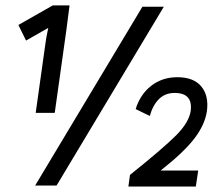

<svg xmlns="http://www.w3.org/2000/svg" viewBox="-20 -685 823 709"><path d="M225.1 -574.2 182.1 -268.1H111.8L147 -519Q149.4 -541 158.2 -582L76.2 -535.2L47.9 -592.8L174.8 -665H236.8ZM109.9 0 505.9 -660.2H585L189 0ZM454.1 3.9 460 -39.1Q583 -137.7 630.4 -185.3Q677.7 -232.9 684.1 -274.9Q692.9 -341.8 625 -341.8Q589.4 -341.8 566.7 -318.8Q543.9 -295.9 533.2 -256.8L481 -282.2Q497.1 -335.4 537.8 -367.7Q578.6 -399.9 634.8 -399.9Q694.8 -399.9 723.1 -366Q751.5 -332 744.1 -274.9Q736.8 -224.6 698 -173.8Q659.2 -123 573.2 -55.2H606.9H711.9L703.1 3.9Z"/></svg>

Font: Human Sans
Style: Italic
Weight: 400
Italic angle: -8°
Designer: Tim Radville
Foundry: Continuum
Version: Version 1.000;FEAKit 1.0